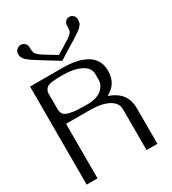

<svg xmlns="http://www.w3.org/2000/svg" viewBox="-238 -1146 1142 1272"><g transform="rotate(-30 333.0 -510.5)"><path d="M312.5 -791Q284.2 -808.6 252.9 -827.6Q221.7 -846.7 203.6 -857.9Q185.5 -869.1 165.5 -881.8Q145.5 -894.5 135.3 -901.4Q125 -908.2 113.3 -917.5Q101.6 -926.8 97.2 -932.6Q92.8 -938.5 87.9 -946.3Q83 -954.1 82 -961.4Q81.1 -968.8 81.1 -978.5Q81.1 -996.1 95.2 -1008.3Q109.4 -1020.5 127 -1020.5Q143.6 -1020.5 156.2 -1008.3Q168.9 -996.1 168.9 -978.5Q168.9 -942.4 175.8 -930.7Q179.7 -924.8 182.6 -921.4Q185.5 -918 191.9 -912.6Q198.2 -907.2 202.6 -903.8Q207 -900.4 219.2 -892.6Q231.4 -884.8 241.2 -878.9Q251 -873 272.5 -859.9Q293.9 -846.7 312.5 -835.9Q325.2 -843.8 341.8 -853.5Q358.4 -863.3 366.7 -868.7Q375 -874 385.7 -880.9Q396.5 -887.7 401.9 -890.6Q407.2 -893.6 414.1 -898.4Q420.9 -903.3 424.3 -905.8Q427.7 -908.2 432.1 -911.6Q436.5 -915 439 -918Q441.4 -920.9 443.8 -923.8Q446.3 -926.8 449.2 -930.7Q456.1 -942.4 456.1 -978.5Q456.1 -996.1 468.3 -1008.3Q480.5 -1020.5 498 -1020.5Q514.6 -1020.5 526.9 -1008.3Q539.1 -996.1 539.1 -978.5Q539.1 -969.7 538.1 -962.9Q537.1 -956.1 535.2 -949.7Q533.2 -943.4 527.8 -937Q522.5 -930.7 517.6 -924.8Q512.7 -918.9 501 -910.6Q489.3 -902.3 479.5 -895.5Q469.7 -888.7 450.2 -876.5Q430.7 -864.3 413.6 -854Q396.5 -843.8 367.7 -825.7Q338.9 -807.6 312.5 -791ZM458 -561.5V-604.5Q458 -654.3 404.8 -681.2Q351.6 -708 270.5 -708Q237.3 -708 221.7 -707.5Q206.1 -707 183.6 -704.1Q161.1 -701.2 150.9 -694.8Q140.6 -688.5 132.8 -676.3Q125 -664.1 125 -645.5V-528.3Q125 -502.9 138.2 -488.3Q151.4 -473.6 182.1 -467.3Q212.9 -460.9 237.8 -459.5Q262.7 -458 312.5 -458Q383.8 -458 420.9 -489.3Q458 -520.5 458 -561.5ZM500 0V-312.5Q500 -362.3 446.8 -389.6Q393.6 -417 312.5 -417H125V0H42V-750H292Q409.2 -750 475.6 -708.5Q542 -667 542 -583V-582Q542 -483.4 456.1 -439.5Q524.4 -414.1 553.7 -373Q583 -332 583 -270.5V0Z"/></g></svg>

Font: okolaks
Style: Regular
Weight: 500
Version: Version 000.6.0